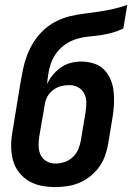

<svg xmlns="http://www.w3.org/2000/svg" viewBox="-20 -755 540 783"><path d="M206 8Q177 8 149 2.5Q121 -3 98 -16.5Q75 -30 58 -51.5Q41 -73 33.5 -99.5Q26 -126 25.5 -155Q25 -184 30 -213L63 -415Q68 -444 74 -473Q80 -502 90.5 -530Q101 -558 118 -584.5Q135 -611 158 -632.5Q181 -654 209 -668Q237 -682 266 -689Q295 -696 324.5 -699.5Q354 -703 383.5 -707.5Q413 -712 442 -718.5Q471 -725 499 -735L483 -639Q461 -628 437.5 -621.5Q414 -615 390 -611.5Q366 -608 342.5 -606Q319 -604 295 -597Q271 -590 249.5 -576Q228 -562 212.5 -542Q197 -522 188.5 -498.5Q180 -475 177 -452Q175 -442 174 -432Q173 -422 172 -412Q181 -432 195.5 -449.5Q210 -467 228.5 -480Q247 -493 268.5 -498.5Q290 -504 311 -504Q337 -504 361.5 -496.5Q386 -489 403 -472.5Q420 -456 430 -433Q440 -410 443 -385.5Q446 -361 445 -335Q444 -309 440 -283L421 -168Q417 -144 408.5 -120Q400 -96 385 -75Q370 -54 349 -37Q328 -20 304.5 -10Q281 0 255.5 4Q230 8 206 8ZM206 -88Q225 -88 244 -94.5Q263 -101 277.5 -115Q292 -129 299.5 -147Q307 -165 310 -184L329 -298Q332 -318 332 -337.5Q332 -357 323.5 -373.5Q315 -390 298.5 -399Q282 -408 263 -408Q245 -408 228 -403.5Q211 -399 196 -387.5Q181 -376 172.5 -359.5Q164 -343 162 -325L140 -198Q137 -178 137.5 -158.5Q138 -139 146 -122.5Q154 -106 170.5 -97Q187 -88 206 -88Z"/></svg>

Font: Iosevka Term Curly
Style: Bold Italic
Weight: 700
Italic angle: -9°
Designer: Belleve Invis
Foundry: Belleve Invis
Version: Version 32.3.0